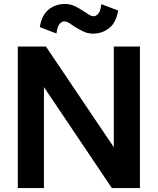

<svg xmlns="http://www.w3.org/2000/svg" viewBox="-20 -950 798 970"><path d="M202 0H70V-715H212L607 -129H555V-715H687V0H545L151 -586H202ZM492 -929 577 -897Q567 -836 531.5 -808Q496 -780 451 -780Q422 -780 396.5 -793Q371 -806 351 -819Q336 -830 325.5 -836Q315 -842 305 -842Q292 -842 281 -829Q270 -816 265 -781L181 -813Q191 -874 226 -902Q261 -930 307 -930Q336 -930 361 -917.5Q386 -905 406 -891Q422 -880 432.5 -874Q443 -868 453 -868Q466 -868 477 -881.5Q488 -895 492 -929Z"/></svg>

Font: Wix Madefor Display
Style: Bold
Weight: 700
Designer: Dalton Maag Ltd
Foundry: Dalton Maag Ltd
Version: Version 3.100